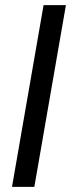

<svg xmlns="http://www.w3.org/2000/svg" viewBox="-20 -731 288 751"><path d="M114.3 0H26.9L150.4 -710.9H237.8Z"/></svg>

Font: MAUL Condensed Italic
Style: Condenced Regular Italic
Weight: 400
Italic angle: -12°
Designer: MAUL
Version: Version 1.0; 2020; ttfautohint (v1.8.3)